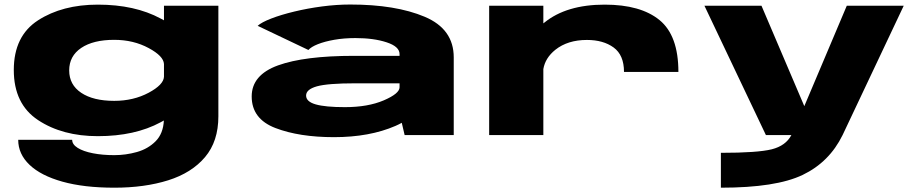

<svg xmlns="http://www.w3.org/2000/svg" viewBox="-20 -612 4154 870"><path d="M498 238.5Q360.5 238.5 263 211.2Q165.5 184 114 135Q62.5 86 62.5 21.5H307Q307 42.5 332.2 58.2Q357.5 74 401 82.5Q444.5 91 498 91Q550 91 600.5 76.8Q651 62.5 685.2 28Q719.5 -6.5 722.5 -66Q715.5 -62 708 -58Q591 5 423.5 5Q262.5 5 152.5 -67.8Q42.5 -140.5 42.5 -294.8Q42.5 -449 152.5 -520Q262.5 -591 423.5 -591Q591 -591 708 -528Q715.5 -524 723 -520V-586H969.5V-85Q969.5 28.5 909 100Q848.5 171.5 742 205Q635.5 238.5 498 238.5ZM723 -322Q721 -358 654 -394Q585 -431.5 497.5 -431.5Q402.5 -431.5 348 -394.8Q293.5 -358 293.5 -293Q293.5 -228 348 -191.5Q402.5 -155 497.5 -155Q585 -155 654 -192Q721 -228 723 -264Z M1813.5 0 1800.5 -55.5Q1787 -48 1772 -41.5Q1654.5 9.5 1493.5 9.5Q1336 9.5 1228.2 -31.8Q1120.5 -73 1120.5 -175Q1120.5 -272.5 1240 -315.8Q1359.5 -359 1584.5 -359H1790.5V-367Q1790.5 -401 1732 -420.2Q1673.5 -439.5 1590.5 -439.5Q1539 -439.5 1495 -431.8Q1451 -424 1420.2 -411.8Q1389.5 -399.5 1377.5 -385.5L1147.5 -495Q1165 -511 1209 -528Q1253 -545 1313 -559.5Q1373 -574 1439 -582.8Q1505 -591.5 1567 -591.5Q1773 -591.5 1904.5 -536Q2036 -480.5 2036 -352V0ZM1790.5 -216.5V-234.5H1591Q1465 -234.5 1416 -220.8Q1367 -207 1367 -179Q1367 -151.5 1410.5 -139Q1454 -126.5 1543 -126.5Q1647 -126.5 1718.8 -157.2Q1790.5 -188 1790.5 -216.5Z M2807.5 -286Q2807.5 -362.5 2760.5 -396.8Q2713.5 -431 2639.5 -431Q2552.5 -431 2496.5 -386.5Q2450.5 -349.5 2442 -299V0H2196.5V-586H2442V-506Q2444.5 -507.5 2446.5 -509.5Q2546.5 -591 2720 -591Q2883 -591 2968.5 -521Q3054 -451 3054 -286Z M3450.5 0 3172 -586H3430.5L3624.5 -131L3817 -586H4075L3798 0Q3738 122.5 3617.2 180.5Q3496.5 238.5 3246.5 238.5V80.5Q3412.5 80.5 3477 64.5Q3540.5 48.5 3566 0Z"/></svg>

Font: Anybody UltraExpanded ExtraBold
Style: Regular
Weight: 800
Width: 9
Designer: Tyler Finck
Foundry: Etcetera Type Company
Version: Version 1.010; ttfautohint (v1.8.3) -l 8 -r 50 -G 200 -x 14 